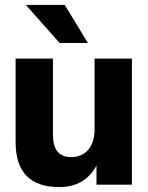

<svg xmlns="http://www.w3.org/2000/svg" viewBox="-20 -756 604 786"><path d="M222.2 9.8Q43.9 9.8 43.9 -174.8V-516.1H196.8V-205.1Q196.8 -112.8 271 -112.8Q315.4 -112.8 341.3 -143.1Q367.2 -173.3 367.2 -228V-516.1H520V0H375V-78.1Q327.6 9.8 222.2 9.8ZM339.8 -580.1H224.1L85.9 -735.8H245.1Z"/></svg>

Font: Creato Display ExtraBold
Style: Regular
Weight: 800
Version: Version 1.000